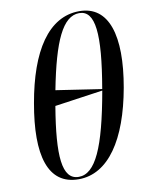

<svg xmlns="http://www.w3.org/2000/svg" viewBox="-87 -832 696 904"><g transform="rotate(-10 261.0 -379.5)"><path d="M216 10C358 10 456 -137 499 -378C542 -621 496 -769 355 -769C207 -769 112 -621 70 -379C27 -137 68 10 216 10ZM398 -389 180 -422C224 -649 274 -760 353 -760C430 -760 443 -648 398 -389ZM218 -1C137 -1 128 -117 167 -349L397 -382C350 -117 298 -1 218 -1Z"/></g></svg>

Font: Noto Serif Display Condensed Medium
Style: Italic
Weight: 500
Width: 3
Italic angle: -12°
Designer: Monotype Design Team
Foundry: Monotype Imaging Inc.
Version: Version 2.009